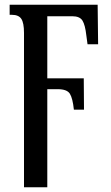

<svg xmlns="http://www.w3.org/2000/svg" viewBox="-20 -556 470 816"><path d="M82 -416Q82 -459 70.5 -476Q59 -493 31 -493H21V-536H395L397 -368H352L347 -405Q342 -450 330.5 -468.5Q319 -487 287 -487H181V-223H336L337 -90H294Q289 -138 277 -157.5Q265 -177 225 -177H181V240H82Z"/></svg>

Font: Noto Serif ExtraCondensed Medium
Style: Regular
Weight: 500
Width: 2
Designer: Monotype Design Team
Foundry: Monotype Imaging Inc.
Version: Version 2.015